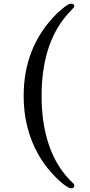

<svg xmlns="http://www.w3.org/2000/svg" viewBox="-20 -770 487 1039"><path d="M108 -251Q108 -518 287 -696Q344 -750 364 -750Q382 -750 382 -736Q382 -731 366 -715Q205 -553 205 -250Q205 -106 243 9Q285 138 379 225Q379 225 380 228Q382 232 382 235Q382 249 364 249Q353 249 325.5 228.5Q298 208 258 164Q218 120 188 67Q108 -74 108 -251Z"/></svg>

Font: CMU Serif
Style: Bold
Weight: 700
Version: Version 0.7.0